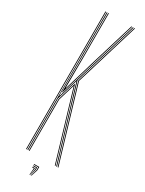

<svg xmlns="http://www.w3.org/2000/svg" viewBox="-236 -832 731 967"><g transform="rotate(30 130.0 -348.5)"><path d="M68 0V-800H72V-554.8L71 -317H73L145.2 -555.5L219.5 -800H223.8L111.5 -430L239.8 0H235.5L109.2 -423.2L72 -300.2V0ZM76 0V-299.5L109.2 -409.2L231.2 0H227.2L109.2 -395.5L80 -299V0ZM60 0V-800H64V0ZM243.8 0 115.5 -430 227.8 -800H232L119.8 -430L248 0ZM74 -338 76 -557.2V-800H80V-559.2L79 -368H81L138.2 -560L211 -800H215.2L142 -558.2L76 -338ZM148.8 103 159 65V49H133V45H163V65L151.2 103ZM139.2 103 143 65H133V61H147V65L141.5 103ZM144 103 151 65V57H133V53H155V65L146.2 103Z"/></g></svg>

Font: Big Shoulders Inline Display Thin Thin
Style: Regular
Weight: 250
Version: Version 2.002